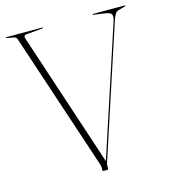

<svg xmlns="http://www.w3.org/2000/svg" viewBox="-108 -785 773 871"><g transform="rotate(-15 279.0 -350.0)"><path d="M406.5 -698Q406.5 -700 408.5 -700H558.5Q560.5 -700 560.5 -698Q560.5 -697 558.5 -696L526.5 -687Q516 -684 510 -675.2Q504 -666.5 497.5 -647L295.5 -31Q293.5 -25 293.5 -16V-5Q293.5 0 289.5 0H270.5Q266.5 0 266.5 -5V-16Q266.5 -24.5 263.5 -33L50.5 -674Q46 -687.5 38.5 -689L1.5 -696Q-1.5 -697 -1.5 -698Q-1.5 -700 0.5 -700H171.5Q173.5 -700 173.5 -698Q173.5 -696 170.5 -696L93.5 -689Q78.5 -687.5 83.5 -672L292.5 -40L491.5 -647Q497.5 -666 492 -675.8Q486.5 -685.5 459.5 -689L409.5 -696Q406.5 -697 406.5 -698Z"/></g></svg>

Font: Fraunces 144pt Thin
Style: Regular
Weight: 100
Version: Version 1.000;[f99f86859]